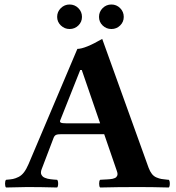

<svg xmlns="http://www.w3.org/2000/svg" viewBox="-20 -831 780 853"><path d="M419.9 -755.9Q419.9 -778.8 436 -794.9Q452.1 -811 475.1 -811Q497.6 -811 513.7 -794.9Q529.8 -778.8 529.8 -755.9Q529.8 -733.4 513.7 -717.8Q497.6 -702.1 475.1 -702.1Q452.1 -702.1 436 -717.8Q419.9 -733.4 419.9 -755.9ZM233.9 -755.9Q233.9 -778.8 250.2 -794.9Q266.6 -811 289.1 -811Q312 -811 328.1 -794.9Q344.2 -778.8 344.2 -755.9Q344.2 -733.4 328.1 -717.8Q312 -702.1 289.1 -702.1Q266.6 -702.1 250.2 -718Q233.9 -733.9 233.9 -755.9ZM272.9 -283.2H424.8L343.3 -520H336.4L247.6 -296.4Q244.6 -289.1 250.5 -286.1Q256.3 -283.2 272.9 -283.2ZM165 -79.1Q162.1 -71.8 161.9 -65.4Q161.6 -59.1 164.1 -54.7Q166.5 -50.3 169.9 -46.9Q173.3 -43.5 179.7 -41L191.4 -37.1Q196.3 -35.6 205.1 -34.7Q213.9 -33.7 219.2 -33.2Q224.6 -32.7 233.9 -32.2Q238.3 -27.8 238.3 -15.1Q238.3 -2.4 233.9 2Q159.7 0 101.1 0Q81.1 0 6.8 2Q2.4 -2.4 2.4 -15.1Q2.4 -27.8 6.8 -32.2Q26.4 -33.7 37.6 -35.9Q48.8 -38.1 62.5 -44.9Q76.2 -51.8 86.7 -65.7Q97.2 -79.6 106.9 -102.1L323.7 -613.8Q357.4 -613.8 434.1 -658.2L640.1 -85.9Q646.5 -68.8 655 -58.1Q663.6 -47.4 675.5 -42.5Q687.5 -37.6 697 -35.9Q706.5 -34.2 723.1 -32.7Q727.5 -32.2 730 -32.2Q734.4 -27.8 734.4 -15.1Q734.4 -2.4 730 2Q655.8 0 596.2 0Q499 0 424.8 2Q420.4 -2.4 420.4 -15.1Q420.4 -27.8 424.8 -32.2Q431.2 -32.7 440.2 -33.2Q449.2 -33.7 454.8 -33.9Q460.4 -34.2 468 -34.9Q475.6 -35.6 480 -36.6Q484.4 -37.6 489.3 -39.6Q494.1 -41.5 496.6 -44.2Q499 -46.9 500.7 -50.5Q502.4 -54.2 502 -59.6Q501.5 -64.9 499 -71.8L442.9 -234.9H252.9Q235.4 -234.9 228.5 -231.4Q221.7 -228 217.8 -217.8Z"/></svg>

Font: Linux Libertine G
Style: Bold
Weight: 700
Designer: Philipp H. Poll
Foundry: Philipp H. Poll
Version: Version 5.0.3